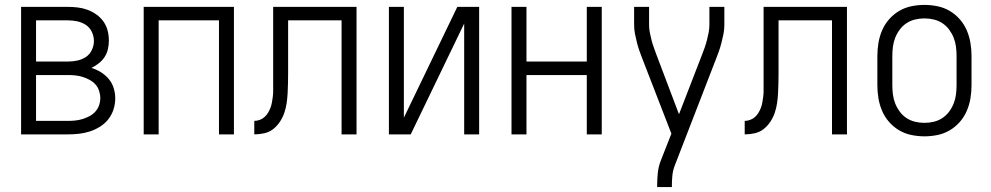

<svg xmlns="http://www.w3.org/2000/svg" viewBox="-20 -548 4040 783"><path d="M66 0V-520H257Q277 -520 297.5 -517.5Q318 -515 337 -508Q356 -501 373 -489Q390 -477 402 -460Q414 -443 419 -423Q424 -403 424 -382Q424 -365 420 -347.5Q416 -330 406.5 -315.5Q397 -301 383 -290Q369 -279 353 -271Q373 -265 391.5 -253.5Q410 -242 423.5 -226Q437 -210 443.5 -189Q450 -168 450 -147Q450 -124 443 -102Q436 -80 422 -62Q408 -44 388 -31.5Q368 -19 346.5 -12Q325 -5 302 -2.5Q279 0 257 0ZM257 -297Q276 -297 295 -301Q314 -305 330 -315.5Q346 -326 354.5 -344Q363 -362 363 -381Q363 -400 354.5 -418Q346 -436 330 -446.5Q314 -457 295 -461Q276 -465 257 -465H127V-297ZM127 -55H257Q272 -55 287 -56.5Q302 -58 316.5 -62.5Q331 -67 344.5 -74Q358 -81 368.5 -92.5Q379 -104 384 -118.5Q389 -133 389 -148Q389 -163 384 -178Q379 -193 369 -204Q359 -215 345 -222.5Q331 -230 316.5 -234.5Q302 -239 287 -240.5Q272 -242 257 -242H127Z M566 0V-520H934V0H873V-465H627V0Z M1017 0V-55Q1028 -55 1039 -59Q1050 -63 1058.5 -70.5Q1067 -78 1073 -88Q1079 -98 1083 -108.5Q1087 -119 1089 -130.5Q1091 -142 1092.5 -153.5Q1094 -165 1094 -176Q1094 -187 1094 -199V-520H1434V0H1373V-465H1155V-250Q1155 -230 1154.5 -209.5Q1154 -189 1153 -168.5Q1152 -148 1149 -127.5Q1146 -107 1139.5 -88Q1133 -69 1121.5 -51.5Q1110 -34 1094 -21.5Q1078 -9 1057.5 -4.5Q1037 0 1017 0Z M1566 0V-520H1627V-68L1845 -520H1934V0H1873V-452L1655 0Z M2066 0V-520H2127V-297H2373V-520H2434V0H2373V-242H2127V0Z M2660 215V208Q2660 183 2662.5 158Q2665 133 2674 109L2718 -3L2601 -305Q2594 -322 2588 -339.5Q2582 -357 2577.5 -374.5Q2573 -392 2569.5 -410Q2566 -428 2566 -447V-520H2627V-447Q2627 -431 2630 -415.5Q2633 -400 2637 -384.5Q2641 -369 2646.5 -354Q2652 -339 2657 -325L2749 -82L2843 -325Q2849 -340 2854 -354.5Q2859 -369 2863 -384.5Q2867 -400 2870 -415.5Q2873 -431 2873 -447V-520H2934V-447Q2934 -428 2930.5 -410Q2927 -392 2922.5 -374.5Q2918 -357 2912 -339.5Q2906 -322 2899 -305L2731 129Q2724 148 2722 168Q2720 188 2720 208V215Z M3017 0V-55Q3028 -55 3039 -59Q3050 -63 3058.5 -70.5Q3067 -78 3073 -88Q3079 -98 3083 -108.5Q3087 -119 3089 -130.5Q3091 -142 3092.5 -153.5Q3094 -165 3094 -176Q3094 -187 3094 -199V-520H3434V0H3373V-465H3155V-250Q3155 -230 3154.5 -209.5Q3154 -189 3153 -168.5Q3152 -148 3149 -127.5Q3146 -107 3139.5 -88Q3133 -69 3121.5 -51.5Q3110 -34 3094 -21.5Q3078 -9 3057.5 -4.5Q3037 0 3017 0Z M3750 8Q3723 8 3696.5 2.5Q3670 -3 3647 -16.5Q3624 -30 3606 -50.5Q3588 -71 3577.5 -95.5Q3567 -120 3562.5 -146.5Q3558 -173 3558 -200V-320Q3558 -347 3562.5 -373.5Q3567 -400 3577.5 -424.5Q3588 -449 3606 -469.5Q3624 -490 3647 -503.5Q3670 -517 3696.5 -522.5Q3723 -528 3750 -528Q3777 -528 3803.5 -522.5Q3830 -517 3853 -503.5Q3876 -490 3894 -469.5Q3912 -449 3922.5 -424.5Q3933 -400 3937.5 -373.5Q3942 -347 3942 -320V-200Q3942 -173 3937.5 -146.5Q3933 -120 3922.5 -95.5Q3912 -71 3894 -50.5Q3876 -30 3853 -16.5Q3830 -3 3803.5 2.5Q3777 8 3750 8ZM3750 -47Q3769 -47 3788 -51.5Q3807 -56 3823 -66.5Q3839 -77 3850.5 -92.5Q3862 -108 3869 -125.5Q3876 -143 3878.5 -162Q3881 -181 3881 -200V-320Q3881 -339 3878.5 -358Q3876 -377 3869 -394.5Q3862 -412 3850.5 -427.5Q3839 -443 3823 -453.5Q3807 -464 3788 -468.5Q3769 -473 3750 -473Q3731 -473 3712 -468.5Q3693 -464 3677 -453.5Q3661 -443 3649.5 -427.5Q3638 -412 3631 -394.5Q3624 -377 3621.5 -358Q3619 -339 3619 -320V-200Q3619 -181 3621.5 -162Q3624 -143 3631 -125.5Q3638 -108 3649.5 -92.5Q3661 -77 3677 -66.5Q3693 -56 3712 -51.5Q3731 -47 3750 -47Z"/></svg>

Font: Iosevka Curly Light
Style: Regular
Weight: 300
Monospace: yes
Designer: Belleve Invis
Foundry: Belleve Invis
Version: Version 22.1.2; ttfautohint (v1.8.4)